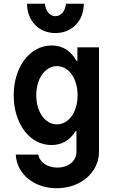

<svg xmlns="http://www.w3.org/2000/svg" viewBox="-20 -792 620 1022"><path d="M387 -94V15C387 65 345 100 285 100C232 100 191 72 184 31H64C69 134 161 210 282 210C409 210 507 126 507 15V-540H392V-468H387C358 -521 313 -550 255 -550C139 -550 53 -436 53 -285C53 -133 138 -20 254 -20C309 -20 353 -46 382 -94ZM283 -130C220 -130 173 -196 173 -285C173 -374 220 -440 283 -440C346 -440 393 -374 393 -285C393 -196 346 -130 283 -130ZM219 -772H124C124 -681 187 -616 275 -616C363 -616 426 -681 426 -772H331C327 -732 305 -706 275 -706C245 -706 223 -732 219 -772Z"/></svg>

Font: CommitMono-dimboump
Style: Bold
Weight: 700
Monospace: yes
Designer: Eigil Nikolajsen
Foundry: Eigil Nikolajsen
Version: Version 1.143